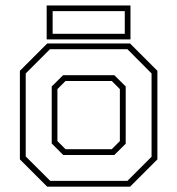

<svg xmlns="http://www.w3.org/2000/svg" viewBox="-20 -704 668 724"><path d="M158 0 55 -103V-437L158 -540H470.5L573.5 -437V-103L470.5 0ZM169.5 -22H460.5L551.5 -113V-427L460.5 -518.5H168.5L77 -427V-114ZM218.5 -119.5 175 -163V-378L218 -420.5H411L454 -378V-162L411 -119.5ZM227 -141.5H401.5L432 -172V-368L401.5 -398.5H227L196.5 -368V-172ZM156 -555.5V-683.5H472V-555.5ZM178.5 -576.5H450.5V-662H178.5Z"/></svg>

Font: Tourney Thin ExtraLight
Style: Regular
Weight: 250
Version: Version 1.015